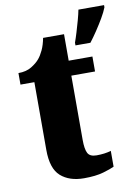

<svg xmlns="http://www.w3.org/2000/svg" viewBox="-86 -818 637 885"><g transform="rotate(-10 232.0 -375.0)"><path d="M235 10Q167 10 126.5 -25.5Q86 -61 86 -149V-466H21V-520Q58 -520 83 -535.5Q108 -551 121 -567Q133 -581 144 -604.5Q155 -628 161 -660H259V-536H370V-466H259V-165Q259 -122 269 -103Q279 -84 310 -84Q349 -84 378 -93V-19Q362 -11 326 -0.5Q290 10 235 10ZM302 -613Q309 -632 317 -658.5Q325 -685 332.5 -712Q340 -739 344 -760H464V-750Q456 -729 440.5 -702.5Q425 -676 407 -649Q389 -622 372 -600H302Z"/></g></svg>

Font: Noto Serif Hebrew Condensed Black
Style: Regular
Weight: 900
Width: 3
Designer: Monotype Design Team
Foundry: Monotype Imaging Inc.
Version: Version 2.004; ttfautohint (v1.8.4.7-5d5b)